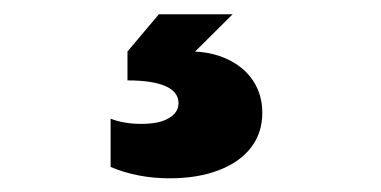

<svg xmlns="http://www.w3.org/2000/svg" viewBox="-20 -28 540 272"><path d="M136.7 208.5V140.1Q155.3 147.5 180.2 147.5Q205.6 147.5 219.2 139.4Q232.9 131.3 232.9 118.2Q232.9 102.1 214.4 94Q195.8 85.9 160.6 85.9V44.9L205.1 -7.8H309.6L232.4 68.8L249 44.9Q278.8 44.9 302.2 55.9Q325.7 66.9 338.6 86.4Q351.6 106 351.6 131.8Q351.6 160.2 335.7 180.9Q319.8 201.7 290 213.1Q260.3 224.6 220.2 224.6Q174.8 224.6 136.7 208.5Z"/></svg>

Font: Wanted Sans Variable
Style: Regular
Weight: 400
Designer: Original Design by Kil Hyung-jin and Kang Hanbin, Wanted Lab, Inc; Hangeul from Source Han Sans by Jang Soo-young and Ka
Foundry: Wanted Lab, Inc.
Version: Version 1.003;Glyphs 3.2 (3227)